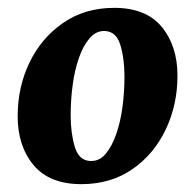

<svg xmlns="http://www.w3.org/2000/svg" viewBox="-20 -456 497 489"><path d="M187 13Q106 13 65.5 -35.5Q25 -84 25 -160Q25 -234 55 -296.5Q85 -359 140.5 -397.5Q196 -436 271 -436Q352 -436 392 -387.5Q432 -339 432 -263Q432 -189 402 -126Q372 -63 317 -25Q262 13 187 13ZM210 -46Q233 -45 249 -64Q265 -83 276 -114.5Q287 -146 292 -184Q297 -222 297 -261Q297 -307 286.5 -341.5Q276 -376 247 -377Q225 -378 208.5 -359Q192 -340 181 -308.5Q170 -277 165 -239Q160 -201 160 -162Q160 -117 170.5 -82Q181 -47 210 -46Z"/></svg>

Font: Rasa
Style: Italic
Weight: 400
Italic angle: -7.10001°
Designer: Anna Giedrys (Yrsa+Rasa design), David Brezina (Yrsa art-direction, Rasa art-direction, design)
Foundry: Rosetta Type Foundry
Version: Version 2.004